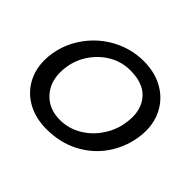

<svg xmlns="http://www.w3.org/2000/svg" viewBox="-121 -656 827 827"><g transform="rotate(45 293.0 -242.0)"><path d="M547 -242Q551 -263 551 -288Q551 -347 523.5 -394Q496 -441 446.5 -467.5Q397 -494 332 -494Q259 -494 194 -460.5Q129 -427 85.5 -368.5Q42 -310 30 -240Q26 -219 26 -194Q26 -135 53 -88.5Q80 -42 129 -16Q178 10 242 10Q325 10 390 -24Q455 -58 495 -115Q535 -172 547 -242ZM468 -288Q468 -268 463 -241Q453 -192 423 -150Q393 -108 349 -83.5Q305 -59 255 -59Q190 -59 150.5 -100Q111 -141 111 -205Q111 -223 114 -242Q122 -292 151.5 -334Q181 -376 224.5 -400.5Q268 -425 319 -425Q393 -425 430.5 -387.5Q468 -350 468 -288Z"/></g></svg>

Font: Geom Light
Style: Italic
Weight: 300
Italic angle: -10°
Version: Version 1.102